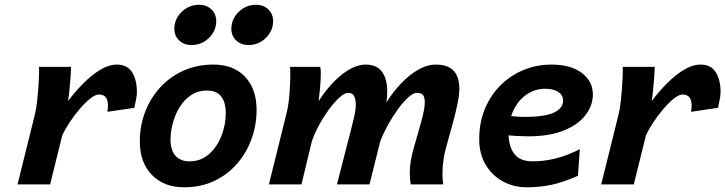

<svg xmlns="http://www.w3.org/2000/svg" viewBox="-20 -774 3045 806"><path d="M190.4 0H53.7L127.4 -297.4Q132.3 -316.9 136 -351.6Q139.6 -386.2 141.8 -419.7Q144 -453.1 144 -469.7V-493.2H278.3Q278.3 -481 276.4 -453.4Q274.4 -425.8 271.5 -396.5Q268.6 -367.2 265.6 -349.6Q296.4 -390.6 331.3 -425.5Q366.2 -460.4 401.9 -481.7Q437.5 -502.9 470.2 -502.9Q514.6 -502.9 534.7 -470.5Q554.7 -438 554.7 -387.7Q554.7 -372.6 551 -355.7Q547.4 -338.9 543.9 -321.3L430.7 -304.7Q433.1 -320.8 433.1 -331.1Q433.1 -377.4 395.5 -377.4Q380.4 -377.4 358.9 -360.4Q337.4 -343.3 314.5 -316.4Q291.5 -289.6 272 -259.8Q252.4 -230 241.2 -205.1Z M566.9 -180.7Q566.9 -244.6 588.6 -302.5Q610.4 -360.4 651.1 -405.5Q691.9 -450.7 748.8 -476.8Q805.7 -502.9 876 -502.9Q960.4 -502.9 1008.8 -451.7Q1057.1 -400.4 1057.1 -313Q1057.1 -249.5 1036.1 -191.2Q1015.1 -132.8 975.3 -86.9Q935.5 -41 879.4 -14.4Q823.2 12.2 752.4 12.2Q668 12.2 617.4 -40Q566.9 -92.3 566.9 -180.7ZM849.1 -394Q811.5 -394 782.7 -375Q753.9 -356 734.6 -325Q715.3 -293.9 705.6 -257.8Q695.8 -221.7 695.8 -188Q695.8 -143.6 716.8 -120.1Q737.8 -96.7 774.9 -96.7Q823.2 -96.7 857.4 -127Q891.6 -157.2 909.7 -203.9Q927.7 -250.5 927.7 -298.8Q927.7 -344.7 908.2 -369.4Q888.7 -394 849.1 -394ZM951.2 -653.3Q951.2 -693.4 981.4 -723.6Q1011.7 -753.9 1054.7 -753.9Q1086.4 -753.9 1106.4 -734.4Q1126.5 -714.8 1126.5 -685.5Q1126.5 -645.5 1096.4 -615.2Q1066.4 -585 1022.9 -585Q991.7 -585 971.4 -604.2Q951.2 -623.5 951.2 -653.3ZM711.9 -653.3Q711.9 -693.8 742.4 -723.9Q772.9 -753.9 815.9 -753.9Q847.7 -753.9 867.7 -734.4Q887.7 -714.8 887.7 -685.5Q887.7 -645 857.4 -615Q827.1 -585 783.7 -585Q752.4 -585 732.2 -604.2Q711.9 -623.5 711.9 -653.3Z M1840.8 0H1704.1Q1702.1 -11.2 1701.2 -22.9Q1700.2 -34.7 1700.2 -46.4Q1700.2 -73.2 1704.6 -100.1Q1708.5 -123 1717.8 -156Q1727.1 -189 1737.5 -224.6Q1748 -260.3 1755.6 -292Q1763.2 -323.7 1763.2 -344.7Q1763.2 -365.2 1756.1 -374.8Q1749 -384.3 1729.5 -384.3Q1714.8 -384.3 1694.1 -365.5Q1673.3 -346.7 1651.1 -316.4Q1628.9 -286.1 1609.1 -250.5Q1589.4 -214.8 1576.2 -180.7L1531.2 0H1394.5L1455.1 -235.8Q1460 -254.9 1466.8 -283.9Q1473.6 -313 1473.6 -335.9Q1473.6 -355.5 1467 -369.9Q1460.4 -384.3 1441.4 -384.3Q1426.8 -384.3 1405.5 -365.2Q1384.3 -346.2 1361.8 -315.7Q1339.4 -285.2 1319.8 -249.5Q1300.3 -213.9 1289.1 -180.7L1245.6 0H1108.9L1182.6 -297.4Q1191.9 -334.5 1195.3 -381.3Q1198.7 -428.2 1198.7 -460Q1198.7 -485.4 1197.3 -493.2H1324.2Q1326.7 -483.4 1326.7 -466.3Q1326.7 -450.2 1325 -422.6Q1323.2 -395 1317.4 -349.1Q1363.8 -420.9 1416.3 -461.9Q1468.8 -502.9 1514.6 -502.9Q1561 -502.9 1583.3 -473.1Q1605.5 -443.4 1605.5 -389.6Q1605.5 -366.7 1602.1 -344.2Q1628.4 -386.2 1662.4 -422.4Q1696.3 -458.5 1734.4 -480.7Q1772.5 -502.9 1810.5 -502.9Q1908.2 -502.9 1908.2 -401.4Q1908.2 -373.5 1899.4 -332.5Q1890.6 -291.5 1878.4 -247.8Q1866.2 -204.1 1856 -167.2Q1845.7 -130.4 1842.8 -111.3Q1840.3 -94.2 1838.9 -77.6Q1837.4 -61 1837.4 -43.9Q1837.4 -20 1840.8 0Z M2414.1 -147.9 2406.2 -36.1Q2347.2 -9.8 2297.6 1.2Q2248 12.2 2190.9 12.2Q2136.2 12.2 2091.1 -12.5Q2045.9 -37.1 2018.8 -82.5Q1991.7 -127.9 1991.7 -189.5Q1991.7 -260.3 2015.9 -317.9Q2040 -375.5 2082.3 -417Q2124.5 -458.5 2179.2 -480.7Q2233.9 -502.9 2294.9 -502.9Q2377 -502.9 2422.9 -467.5Q2468.8 -432.1 2468.8 -377.9Q2468.8 -331.5 2438.2 -291.3Q2407.7 -251 2347.2 -226.3Q2286.6 -201.7 2197.3 -201.7Q2177.2 -201.7 2151.1 -203.1Q2125 -204.6 2099.9 -207.3Q2074.7 -210 2057.6 -213.4V-297.9Q2128.9 -283.2 2179.7 -283.2Q2269 -283.2 2306.4 -301.8Q2343.8 -320.3 2343.8 -351.6Q2343.8 -374.5 2323.7 -387.9Q2303.7 -401.4 2267.6 -401.4Q2228.5 -401.4 2193.6 -379.2Q2158.7 -356.9 2137 -314.2Q2115.2 -271.5 2115.2 -209Q2115.2 -161.1 2138.4 -128.9Q2161.6 -96.7 2216.3 -96.7Q2264.2 -96.7 2313.2 -108.9Q2362.3 -121.1 2414.1 -147.9Z M2640.6 0H2503.9L2577.6 -297.4Q2582.5 -316.9 2586.2 -351.6Q2589.8 -386.2 2592 -419.7Q2594.2 -453.1 2594.2 -469.7V-493.2H2728.5Q2728.5 -481 2726.6 -453.4Q2724.6 -425.8 2721.7 -396.5Q2718.8 -367.2 2715.8 -349.6Q2746.6 -390.6 2781.5 -425.5Q2816.4 -460.4 2852.1 -481.7Q2887.7 -502.9 2920.4 -502.9Q2964.8 -502.9 2984.9 -470.5Q3004.9 -438 3004.9 -387.7Q3004.9 -372.6 3001.2 -355.7Q2997.6 -338.9 2994.1 -321.3L2880.9 -304.7Q2883.3 -320.8 2883.3 -331.1Q2883.3 -377.4 2845.7 -377.4Q2830.6 -377.4 2809.1 -360.4Q2787.6 -343.3 2764.6 -316.4Q2741.7 -289.6 2722.2 -259.8Q2702.6 -230 2691.4 -205.1Z"/></svg>

Font: Andika
Style: Bold Italic
Weight: 700
Italic angle: -14°
Designer: Victor Gaultney, Annie Olsen, Julie Remington, Don Collingsworth, Eric Hays, Becca Hirsbrunner
Foundry: SIL International
Version: Version 6.101